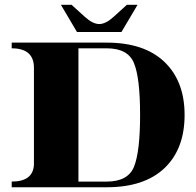

<svg xmlns="http://www.w3.org/2000/svg" viewBox="-20 -789 827 809"><path d="M429.7 -585.4Q429.7 -585.4 310.5 -585.4V-23.9H429.7Q518.8 -23.9 544.4 -85.9Q570.3 -149.2 570.3 -304.9Q570.3 -460.7 544.4 -523.4Q518.8 -585.4 429.7 -585.4ZM429.7 -609.4Q587.4 -609.4 672.4 -528.6Q757.8 -447.3 757.8 -304.7Q757.8 -161.6 673.3 -80.8Q588.4 0 429.7 0Q429.7 0 29.3 0V-23.9Q119.6 -23.9 123 -95.5V-503.4Q123 -585.4 29.3 -585.4V-609.4ZM304.4 -654.1 236.6 -768.8H281.5L337.2 -718.3Q370.8 -687.7 398.2 -687.7Q425.3 -687.7 459 -718.3L514.6 -768.8H559.6L491.7 -654.1Z"/></svg>

Font: itsadzoke
Style: Regular
Weight: 700
Width: 7
Version: Version 0.45